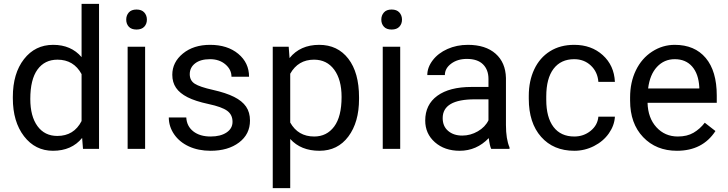

<svg xmlns="http://www.w3.org/2000/svg" viewBox="-20 -770 3763 993"><path d="M46.4 -268.6Q46.4 -390.1 104 -464.1Q161.6 -538.1 254.9 -538.1Q347.7 -538.1 401.9 -474.6V-750H492.2V0H409.2L404.8 -56.6Q350.6 9.8 253.9 9.8Q162.1 9.8 104.2 -65.4Q46.4 -140.6 46.4 -261.7ZM136.7 -258.3Q136.7 -168.5 173.8 -117.7Q210.9 -66.9 276.4 -66.9Q362.3 -66.9 401.9 -144V-386.7Q361.3 -461.4 277.3 -461.4Q210.9 -461.4 173.8 -410.2Q136.7 -358.9 136.7 -258.3Z M730.5 0H640.1V-528.3H730.5ZM632.8 -668.5Q632.8 -690.4 646.2 -705.6Q659.7 -720.7 686 -720.7Q712.4 -720.7 726.1 -705.6Q739.7 -690.4 739.7 -668.5Q739.7 -646.5 726.1 -631.8Q712.4 -617.2 686 -617.2Q659.7 -617.2 646.2 -631.8Q632.8 -646.5 632.8 -668.5Z M1182.6 -140.1Q1182.6 -176.8 1155 -197Q1127.4 -217.3 1058.8 -231.9Q990.2 -246.6 950 -267.1Q909.7 -287.6 890.4 -315.9Q871.1 -344.2 871.1 -383.3Q871.1 -448.2 926 -493.2Q981 -538.1 1066.4 -538.1Q1156.2 -538.1 1212.2 -491.7Q1268.1 -445.3 1268.1 -373H1177.2Q1177.2 -410.2 1145.8 -437Q1114.3 -463.9 1066.4 -463.9Q1017.1 -463.9 989.3 -442.4Q961.4 -420.9 961.4 -386.2Q961.4 -353.5 987.3 -336.9Q1013.2 -320.3 1080.8 -305.2Q1148.4 -290 1190.4 -269Q1232.4 -248 1252.7 -218.5Q1272.9 -189 1272.9 -146.5Q1272.9 -75.7 1216.3 -33Q1159.7 9.8 1069.3 9.8Q1005.9 9.8 957 -12.7Q908.2 -35.2 880.6 -75.4Q853 -115.7 853 -162.6H943.4Q945.8 -117.2 979.7 -90.6Q1013.7 -64 1069.3 -64Q1120.6 -64 1151.6 -84.7Q1182.6 -105.5 1182.6 -140.1Z M1836.9 -258.3Q1836.9 -137.7 1781.7 -64Q1726.6 9.8 1632.3 9.8Q1536.1 9.8 1481 -51.3V203.1H1390.6V-528.3H1473.1L1477.5 -469.7Q1532.7 -538.1 1630.9 -538.1Q1726.1 -538.1 1781.5 -466.3Q1836.9 -394.5 1836.9 -266.6ZM1746.6 -268.6Q1746.6 -357.9 1708.5 -409.7Q1670.4 -461.4 1604 -461.4Q1522 -461.4 1481 -388.7V-136.2Q1521.5 -64 1605 -64Q1669.9 -64 1708.3 -115.5Q1746.6 -167 1746.6 -268.6Z M2049.8 0H1959.5V-528.3H2049.8ZM1952.1 -668.5Q1952.1 -690.4 1965.6 -705.6Q1979 -720.7 2005.4 -720.7Q2031.7 -720.7 2045.4 -705.6Q2059.1 -690.4 2059.1 -668.5Q2059.1 -646.5 2045.4 -631.8Q2031.7 -617.2 2005.4 -617.2Q1979 -617.2 1965.6 -631.8Q1952.1 -646.5 1952.1 -668.5Z M2520.5 0Q2512.7 -15.6 2507.8 -55.7Q2444.8 9.8 2357.4 9.8Q2279.3 9.8 2229.2 -34.4Q2179.2 -78.6 2179.2 -146.5Q2179.2 -229 2241.9 -274.7Q2304.7 -320.3 2418.5 -320.3H2506.3V-361.8Q2506.3 -409.2 2478 -437.3Q2449.7 -465.3 2394.5 -465.3Q2346.2 -465.3 2313.5 -440.9Q2280.8 -416.5 2280.8 -381.8H2189.9Q2189.9 -421.4 2218 -458.3Q2246.1 -495.1 2294.2 -516.6Q2342.3 -538.1 2399.9 -538.1Q2491.2 -538.1 2543 -492.4Q2594.7 -446.8 2596.7 -366.7V-123.5Q2596.7 -50.8 2615.2 -7.8V0ZM2370.6 -68.8Q2413.1 -68.8 2451.2 -90.8Q2489.3 -112.8 2506.3 -147.9V-256.3H2435.5Q2269.5 -256.3 2269.5 -159.2Q2269.5 -116.7 2297.9 -92.8Q2326.2 -68.8 2370.6 -68.8Z M2950.2 -64Q2998.5 -64 3034.7 -93.3Q3070.8 -122.6 3074.7 -166.5H3160.2Q3157.7 -121.1 3128.9 -80.1Q3100.1 -39.1 3052 -14.6Q3003.9 9.8 2950.2 9.8Q2842.3 9.8 2778.6 -62.3Q2714.8 -134.3 2714.8 -259.3V-274.4Q2714.8 -351.6 2743.2 -411.6Q2771.5 -471.7 2824.5 -504.9Q2877.4 -538.1 2949.7 -538.1Q3038.6 -538.1 3097.4 -484.9Q3156.2 -431.6 3160.2 -346.7H3074.7Q3070.8 -397.9 3035.9 -430.9Q3001 -463.9 2949.7 -463.9Q2880.9 -463.9 2843 -414.3Q2805.2 -364.7 2805.2 -271V-253.9Q2805.2 -162.6 2842.8 -113.3Q2880.4 -64 2950.2 -64Z M3481 9.8Q3373.5 9.8 3306.2 -60.8Q3238.8 -131.3 3238.8 -249.5V-266.1Q3238.8 -344.7 3268.8 -406.5Q3298.8 -468.3 3352.8 -503.2Q3406.7 -538.1 3469.7 -538.1Q3572.8 -538.1 3629.9 -470.2Q3687 -402.3 3687 -275.9V-238.3H3329.1Q3331.1 -160.2 3374.8 -112.1Q3418.5 -64 3485.8 -64Q3533.7 -64 3566.9 -83.5Q3600.1 -103 3625 -135.3L3680.2 -92.3Q3613.8 9.8 3481 9.8ZM3469.7 -463.9Q3415 -463.9 3377.9 -424.1Q3340.8 -384.3 3332 -312.5H3596.7V-319.3Q3592.8 -388.2 3559.6 -426Q3526.4 -463.9 3469.7 -463.9Z"/></svg>

Font: RobotoInd
Style: Regular
Weight: 400
Designer: Google
Version: Version 2.001101; 2014